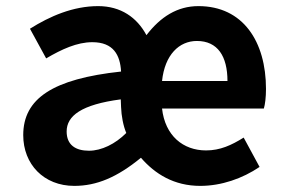

<svg xmlns="http://www.w3.org/2000/svg" viewBox="-20 -594 931 628"><path d="M223 14C296 14 363 -14 441 -78C487 -25 549 14 635 14C704 14 773 -10 829 -48L777 -144C737 -119 700 -102 654 -102C579 -102 520 -150 510 -239H843C847 -252 850 -276 850 -303C850 -458 775 -574 629 -574C560 -574 505 -539 459 -479C428 -537 375 -574 301 -574C219 -574 143 -541 78 -500L131 -403C182 -433 232 -456 282 -456C351 -456 373 -414 376 -360C153 -336 56 -272 56 -152C56 -57 123 14 223 14ZM271 -101C227 -101 198 -120 198 -164C198 -215 246 -252 375 -269L376 -244C377 -215 383 -183 393 -159C357 -123 312 -101 271 -101ZM510 -329C519 -415 566 -460 624 -460C692 -460 724 -410 724 -329Z"/></svg>

Font: Source Han Sans JP
Style: Bold
Weight: 700
Designer: Ryoko NISHIZUKA 西塚涼子 (kana, bopomofo & ideographs); Paul D. Hunt (Latin, Greek & Cyrillic); Sandoll Communications 산돌커뮤니
Foundry: Adobe
Version: Version 2.002;hotconv 1.0.116;makeotfexe 2.5.65601